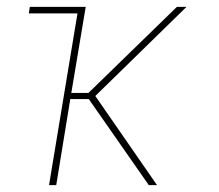

<svg xmlns="http://www.w3.org/2000/svg" viewBox="-20 -540 640 560"><path d="M438 0H414L239 -251H185L144 0H123L206 -501H64L67 -520H230L188 -269H238L496 -520H524L258 -260Z"/></svg>

Font: Iosevka Thin Extended Oblique
Style: Regular
Weight: 100
Width: 7
Italic angle: -9°
Monospace: yes
Designer: Belleve Invis
Foundry: Belleve Invis
Version: Version 32.5.0; ttfautohint (v1.8.4)